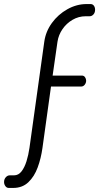

<svg xmlns="http://www.w3.org/2000/svg" viewBox="-87 -788 488 945"><path d="M-44 137Q-54 137 -60.5 128Q-67 119 -67 108Q-67 94 -58.5 84.5Q-50 75 -39 75H-18Q4 75 19 55.5Q34 36 43.5 5.5Q53 -25 58 -60L131 -583Q138 -633 168.5 -675Q199 -717 244.5 -742.5Q290 -768 339 -768H359Q369 -768 375 -760Q381 -752 381 -740Q381 -726 373 -717Q365 -708 354 -708H335Q300 -708 270 -690.5Q240 -673 220.5 -644.5Q201 -616 196 -583L172 -416H316Q326 -416 331.5 -408Q337 -400 337 -391Q337 -380 330 -371Q323 -362 312 -362H164L122 -60Q115 -9 98.5 36Q82 81 52.5 109Q23 137 -22 137Z"/></svg>

Font: Dosis
Style: Regular
Weight: 400
Designer: EdgarTolentino, PabloImpallari, IginoMarini
Foundry: EdgarTolentino, PabloImpallari, IginoMarini
Version: Version 3.001; ttfautohint (v1.8.2)